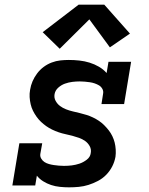

<svg xmlns="http://www.w3.org/2000/svg" viewBox="-20 -795 640 823"><path d="M276 8Q257 8 237 6Q217 4 199 -2Q181 -8 165 -18Q149 -28 138 -42L131 0H33L63 -181H161L153 -136Q151 -125 156.5 -115.5Q162 -106 170.5 -100.5Q179 -95 189.5 -92Q200 -89 210.5 -87.5Q221 -86 232 -85Q243 -84 254 -84Q271 -84 287.5 -86Q304 -88 320.5 -93.5Q337 -99 352 -110.5Q367 -122 369 -139Q372 -155 364.5 -168.5Q357 -182 345 -190.5Q333 -199 319 -204Q305 -209 290 -213Q275 -217 260.5 -220Q246 -223 231.5 -228Q217 -233 203.5 -239.5Q190 -246 178 -254.5Q166 -263 155.5 -273Q145 -283 136.5 -295Q128 -307 121.5 -320Q115 -333 111.5 -348Q108 -363 107 -378.5Q106 -394 109 -410Q112 -429 119.5 -446.5Q127 -464 139 -480Q151 -496 167 -508Q183 -520 201.5 -527Q220 -534 238.5 -536Q257 -538 275 -538Q298 -538 320.5 -535.5Q343 -533 364 -526.5Q385 -520 404 -509Q423 -498 437 -482L445 -530H542L512 -349H415L422 -394Q424 -405 418.5 -414.5Q413 -424 404.5 -429Q396 -434 386 -437.5Q376 -441 365 -442.5Q354 -444 343.5 -445Q333 -446 322 -446Q306 -446 290 -444Q274 -442 258.5 -436.5Q243 -431 230 -419.5Q217 -408 214 -392Q211 -376 218.5 -362.5Q226 -349 237.5 -340.5Q249 -332 263 -326.5Q277 -321 292 -317.5Q307 -314 321.5 -310.5Q336 -307 350.5 -302.5Q365 -298 378.5 -291.5Q392 -285 404 -277Q416 -269 426.5 -258.5Q437 -248 446 -236.5Q455 -225 461.5 -211.5Q468 -198 471.5 -184Q475 -170 476 -154Q477 -138 475 -123Q471 -101 461 -81.5Q451 -62 435.5 -46Q420 -30 400 -19.5Q380 -9 359.5 -2.5Q339 4 318 6Q297 8 276 8ZM236 -586 163 -657 317 -775H427L537 -651L451 -592L363 -712Z"/></svg>

Font: Iosevka Slab SmBdExObl
Style: Regular
Weight: 600
Width: 7
Italic angle: -9°
Monospace: yes
Designer: Belleve Invis
Foundry: Belleve Invis
Version: Version 11.1.0; ttfautohint (v1.8.3)